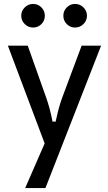

<svg xmlns="http://www.w3.org/2000/svg" viewBox="-20 -748 551 976"><path d="M395 -516H494L211 208H108L207 -19L20 -516H121L215 -251Q234 -198 247 -130H263L267 -148Q280 -208 296 -251ZM106 -625.5Q88 -643 88 -668Q88 -693 106 -710.5Q124 -728 148.5 -728Q173 -728 190.5 -710.5Q208 -693 208 -668Q208 -643 190.5 -625.5Q173 -608 148.5 -608Q124 -608 106 -625.5ZM404 -710.5Q422 -693 422 -668Q422 -643 404 -625.5Q386 -608 361.5 -608Q337 -608 319.5 -625.5Q302 -643 302 -668Q302 -693 319.5 -710.5Q337 -728 361.5 -728Q386 -728 404 -710.5Z"/></svg>

Font: Voces
Style: Regular
Weight: 400
Designer: Ana Paula Megda, Pablo Ugerman
Foundry: Ana Paula Megda, Pablo Ugerman
Version: Version 1.003